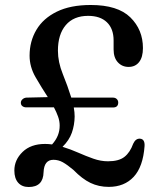

<svg xmlns="http://www.w3.org/2000/svg" viewBox="-20 -737 638 769"><path d="M37.5 -54Q37.5 -96.5 70.5 -128.5Q103.5 -160.5 160.5 -160.5Q174 -160.5 188.5 -158.5Q219.5 -192.5 219 -234.5Q219 -252 212.5 -270.2Q206 -288.5 196 -307H85.5Q76 -307 69.8 -311.8Q63.5 -316.5 63.5 -325.5Q63.5 -333.5 70.2 -339.5Q77 -345.5 86 -346L171.5 -348Q146 -387 122.2 -428.2Q98.5 -469.5 98.5 -514Q98.5 -571.5 125.8 -617.5Q153 -663.5 207.5 -690.2Q262 -717 343.5 -717Q451.5 -717 502 -667.5Q552.5 -618 552.5 -544.5Q552.5 -508 537.2 -488.5Q522 -469 495 -469Q469 -469 452 -487.5Q435 -506 435 -539V-575Q435 -622 408.2 -647.8Q381.5 -673.5 333 -673.5Q275 -673.5 243.5 -636.5Q212 -599.5 212 -534Q212 -488.5 231.5 -440.5Q251 -392.5 265.5 -346H432.5Q442 -346 447.8 -340.2Q453.5 -334.5 453.5 -326.5Q453.5 -306.5 432.5 -306.5H275.5Q279 -287 279 -270.5Q278.5 -236 267.8 -205.5Q257 -175 230.5 -149Q263 -139 293.5 -125.5Q324 -112 353.8 -101.5Q383.5 -91 412.5 -91Q456 -91 478.5 -108.8Q501 -126.5 513.5 -161.5Q523.5 -183 541 -181.5Q560.5 -180 559 -152Q553 -69 515.5 -28.8Q478 11.5 415.5 11.5Q375.5 11.5 342.2 -4.5Q309 -20.5 274 -56.5Q249.5 -77 231.8 -87Q214 -97 194 -97Q156.5 -97 154.5 -47Q153 12 95 12Q68 12 52.8 -5.2Q37.5 -22.5 37.5 -54Z"/></svg>

Font: Fraunces 72pt SuperSoft
Style: Regular
Weight: 400
Version: Version 1.000;[b76b70a41]